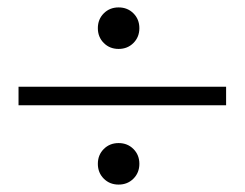

<svg xmlns="http://www.w3.org/2000/svg" viewBox="-20 -613 660 518"><path d="M300 -481Q276 -481 260 -497Q244 -513 244 -537Q244 -561 260 -577Q276 -593 300 -593Q324 -593 340 -577Q356 -561 356 -537Q356 -513 340 -497Q324 -481 300 -481ZM30 -379H590V-329H30ZM300 -115Q276 -115 260 -131Q244 -147 244 -171Q244 -195 260 -211Q276 -227 300 -227Q324 -227 340 -211Q356 -195 356 -171Q356 -147 340 -131Q324 -115 300 -115Z"/></svg>

Font: Bounded
Style: Regular
Weight: 200
Designer: Vlad Churkin
Version: Version 1.0